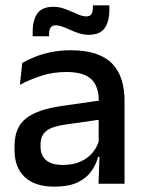

<svg xmlns="http://www.w3.org/2000/svg" viewBox="-20 -689 541 720"><path d="M349.5 0 353.5 -116 350 -131V-285L350.5 -309.5Q350.5 -366 321.8 -392.5Q293 -419 229.5 -419Q178 -419 134 -404.5Q90 -390 54.5 -371L63.5 -453Q83.5 -464.5 110.5 -475.5Q137.5 -486.5 171.5 -493.5Q205.5 -500.5 246 -500.5Q301.5 -500.5 340 -487.2Q378.5 -474 402 -449Q425.5 -424 436.2 -389Q447 -354 447 -311V0ZM184 11Q111.5 11 73 -24.8Q34.5 -60.5 34.5 -126.5V-141.5Q34.5 -211.5 77.8 -245.2Q121 -279 214 -292L361 -313L366.5 -242L225.5 -222Q175 -215 153.5 -197.8Q132 -180.5 132 -147V-140Q132 -106.5 152.8 -88.5Q173.5 -70.5 216 -70.5Q255 -70.5 283 -83.5Q311 -96.5 328.5 -118.2Q346 -140 352.5 -166.5L366 -101H348Q340 -71 321.5 -45.5Q303 -20 269.8 -4.5Q236.5 11 184 11ZM312.5 -558.5Q294.5 -558.5 277.5 -563.8Q260.5 -569 244.8 -576.2Q229 -583.5 215 -588.8Q201 -594 189 -594Q175.5 -594 169.8 -585.5Q164 -577 164 -560V-553H102.5V-570Q102.5 -613.5 120.2 -638.5Q138 -663.5 180.5 -663.5Q199 -663.5 216 -658Q233 -652.5 248.5 -645.5Q264 -638.5 277.8 -633Q291.5 -627.5 303.5 -627.5Q317.5 -627.5 323 -636.2Q328.5 -645 328.5 -662V-669H390V-651.5Q390 -607.5 372.2 -583Q354.5 -558.5 312.5 -558.5Z"/></svg>

Font: Anek Latin Medium
Style: Regular
Weight: 500
Designer: Yesha Goshar
Foundry: Ek Type
Version: Version 1.003